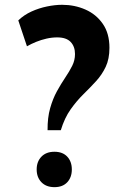

<svg xmlns="http://www.w3.org/2000/svg" viewBox="-20 -771 548 800"><path d="M178.2 -228.5Q177.7 -280.8 189 -320.3Q200.2 -359.9 217.3 -390.9Q234.4 -421.9 251.7 -447.5Q269 -473.1 280.8 -496.6Q292.5 -520 292.5 -545.9Q292.5 -577.1 274.4 -596.2Q256.3 -615.2 218.3 -615.2Q196.3 -615.2 173.8 -610.1Q151.4 -605 130.9 -596.7Q110.4 -588.4 92.3 -578.1L56.2 -686Q80.1 -709 111.3 -723.1Q142.6 -737.3 176 -744.1Q209.5 -751 238.8 -751Q291 -751 335.9 -731.2Q380.9 -711.4 408.4 -671.6Q436 -631.8 436 -571.8Q436 -525.4 420.4 -492.4Q404.8 -459.5 380.1 -432.6Q355.5 -405.8 327.4 -378.2Q299.3 -350.6 274.2 -315.2Q249 -279.8 233.4 -228.5ZM207 8.8Q172.4 8.8 152.6 -11.7Q132.8 -32.2 132.8 -64.9Q132.8 -97.7 152.6 -118.2Q172.4 -138.7 207 -138.7Q241.2 -138.7 260.3 -118.2Q279.3 -97.7 279.3 -64.9Q279.3 -32.2 260.3 -11.7Q241.2 8.8 207 8.8Z"/></svg>

Font: Comme
Style: Bold
Weight: 700
Version: Version 1.000;gftools[0.9.27]